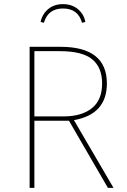

<svg xmlns="http://www.w3.org/2000/svg" viewBox="-20 -907 612 927"><path d="M284 -866Q212 -866 192 -797L176 -801Q184 -839 212.5 -863Q241 -887 284 -887Q327 -887 356 -863Q385 -839 392 -801L376 -797Q357 -866 284 -866ZM501 0 313 -324H146V0H123V-681H272Q496 -681 496 -504Q496 -355 337 -327L528 0ZM146 -345H287Q374 -345 423.5 -384.5Q473 -424 473 -504Q473 -581 425.5 -620.5Q378 -660 269 -660H146Z"/></svg>

Font: FiraGO Thin
Style: Regular
Weight: 100
Designer: bBox Type
Foundry: bBox Type GmbH
Version: Version 1.001;PS 001.001;hotconv 1.0.88;makeotf.lib2.5.64775